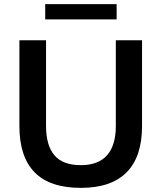

<svg xmlns="http://www.w3.org/2000/svg" viewBox="-20 -900 780 930"><path d="M372 10Q221 10 147.5 -65.5Q74 -141 74 -289V-705H203V-290Q203 -196 243.5 -148Q284 -100 372 -100Q456 -100 498.5 -148Q541 -196 541 -290V-705H668V-289Q668 -141 593.5 -65.5Q519 10 372 10ZM199 -806V-880H545V-806Z"/></svg>

Font: Mulish ExtraLight
Style: Regular
Weight: 200
Designer: Vernon Adams
Foundry: Vernon Adams
Version: Version 3.603